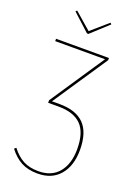

<svg xmlns="http://www.w3.org/2000/svg" viewBox="-162 -922 710 996"><g transform="rotate(20 193.0 -423.5)"><path d="M345 -181Q345 -94 301.5 -42.5Q258 9 179 9Q126 9 88.5 -11Q51 -31 21 -71L31 -79Q61 -40 95.5 -22Q130 -4 179 -4Q252 -4 291 -51.5Q330 -99 330 -180Q330 -272 288.5 -313.5Q247 -355 163 -355H106V-369L306 -668H31V-681H323V-669L122 -369H164Q255 -369 300 -323Q345 -277 345 -181ZM275 -849 180 -762H172L77 -849L84 -856L176 -776L268 -856Z"/></g></svg>

Font: Fira Sans Compressed Hair
Style: Regular
Weight: 100
Width: 1
Designer: bBox Type GmbH & Carrois Corporate GbR & Edenspiekermann AG
Foundry: bBox Type GmbH & Carrois Corporate GbR & Edenspiekermann AG
Version: Version 4.301